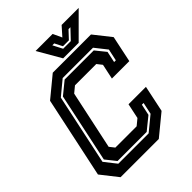

<svg xmlns="http://www.w3.org/2000/svg" viewBox="-241 -981 1103 1103"><g transform="rotate(-45 311.0 -429.0)"><path d="M81 0 0 -103 105 -597 230 -700H540.5L622 -597L588 -436H446.5L466 -528L442 -558.5H269L232 -528L156 -172L180 -141.5H353L390 -172L409.5 -264H551L517 -103L391.5 0ZM126.5 -64H373L460.5 -136L476 -208H462L447.5 -140L371 -78H134.5L85 -140L174.5 -562L250.5 -624H487L537 -562L522.5 -494H536.5L552 -566L495 -638H248.5L161.5 -566L70 -136ZM330.5 -716 248.5 -858H387L412 -804L460 -858H598.5L456.5 -716ZM369.5 -755H431.5L486.5 -813H471L427 -766H379L355 -813H339.5Z"/></g></svg>

Font: Tourney
Style: Bold Italic
Weight: 700
Italic angle: -12°
Version: Version 1.015